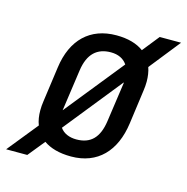

<svg xmlns="http://www.w3.org/2000/svg" viewBox="-132 -625 744 763"><g transform="rotate(15 240.0 -243.5)"><path d="M46 51 102 -18C129 1 166 12 215 12C324 12 391 -58 407 -176L426 -315C428 -328 429 -341 429 -353C429 -374 426 -394 420 -411L521 -538H433L378 -469C351 -489 314 -500 266 -500C158 -500 89 -434 73 -316L53 -172C51 -159 50 -146 50 -134C50 -112 53 -92 60 -74L-41 51ZM137 -165 160 -327C170 -398 206 -429 262 -429C292 -429 315 -418 329 -397L136 -157C136 -160 136 -162 137 -165ZM319 -161C309 -91 276 -59 218 -59C189 -59 165 -69 151 -89L342 -327V-322Z"/></g></svg>

Font: Ropa Sans
Style: Italic
Weight: 400
Designer: Botio Nikoltchev
Foundry: Botjo Nikoltchev
Version: Version 1.002